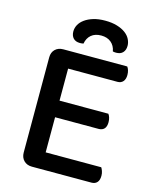

<svg xmlns="http://www.w3.org/2000/svg" viewBox="-119 -880 774 961"><g transform="rotate(15 268.0 -399.5)"><path d="M140 1Q114 1 98 -15Q82 -31 82 -57V-550Q82 -576 98 -591.5Q114 -607 140 -607H471Q476 -601 479.5 -590Q483 -579 483 -566Q483 -544 472.5 -532Q462 -520 444 -520H188V-354H441Q446 -348 449.5 -337Q453 -326 453 -313Q453 -290 442.5 -279Q432 -268 414 -268H188V-86H476Q480 -80 484 -69Q488 -58 488 -45Q488 -22 477.5 -10.5Q467 1 449 1ZM306 -723Q274 -723 254.5 -706.5Q235 -690 230 -661Q225 -660 221 -659.5Q217 -659 212 -659Q189 -659 177 -672Q165 -685 165 -707Q165 -725 174 -741.5Q183 -758 201 -771Q219 -784 245 -792Q271 -800 306 -800Q341 -800 367.5 -792Q394 -784 411.5 -771Q429 -758 437.5 -741Q446 -724 446 -707Q446 -685 434 -672Q422 -659 399 -659Q394 -659 390 -659.5Q386 -660 382 -661Q377 -690 357 -706.5Q337 -723 306 -723Z"/></g></svg>

Font: Baloo Bhaina 2 Medium
Style: Regular
Weight: 500
Designer: Yesha Goshar, Manish Minz, Shuchita Grover and Ek Type
Foundry: Ek Type
Version: Version 1.640;hotconv 1.0.111;makeotfexe 2.5.65597; ttfautoh